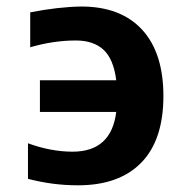

<svg xmlns="http://www.w3.org/2000/svg" viewBox="-20 -550 553 580"><path d="M100.6 -211.9V-307.6H331.1Q323.2 -371.1 293 -399.4Q262.7 -427.7 209 -427.7Q141.6 -427.7 71.3 -407.2V-512.7Q156.2 -529.3 225.6 -530.3Q344.7 -530.3 409.2 -460.4Q473.6 -390.6 473.6 -259.8Q473.6 -127 406.7 -58.6Q339.8 9.8 215.8 9.8Q138.7 9.8 64.5 -9.8V-117.2Q133.8 -91.8 199.2 -91.8Q316.4 -91.8 331.1 -211.9Z"/></svg>

Font: Mgen+ 1c bold
Style: Bold
Weight: 700
Designer: [Source Han Sans]
Ryoko NISHIZUKA  (kana & ideographs); Paul D. Hunt (Latin, Greek & Cyrillic); Wenlong ZHANG  (bopomofo
Version: Version 1.059.20150602